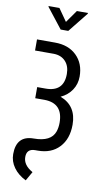

<svg xmlns="http://www.w3.org/2000/svg" viewBox="-120 -994 695 1264"><g transform="rotate(10 227.5 -362.0)"><path d="M360.4 -940.4V-935.5L253.4 -801.8H202.6L97.7 -935.5V-940.4H169.9L228 -857.4L286.6 -940.4ZM37.1 59.6Q37.1 -64.5 152.6 -64.5Q268.1 -64.5 293 -136.7Q302.2 -163.6 302.2 -196.3Q302.2 -325.7 179.2 -327.6H116.2V-401.9H172.4Q293.5 -401.9 293.5 -520.5Q293.5 -573.7 264.4 -604.7Q235.4 -635.7 186.5 -636.7H60.5V-710.9H180.7Q271.5 -710.9 325.4 -658.2Q379.4 -605.5 379.4 -518.6Q379.4 -468.3 352.8 -428.2Q326.2 -388.2 278.8 -366.2Q388.7 -324.7 388.7 -198.2Q388.7 -103 335.9 -46.9Q283.2 9.3 192.9 9.3H174.3Q118.7 9.8 118.7 64.5Q118.7 119.1 183.1 154.8L148.4 215.8Q95.7 189.9 66.4 148.9Q37.1 107.9 37.1 59.6Z"/></g></svg>

Font: RobotoCondensed-Regular
Style: Regular
Weight: 400
Designer: Google
Version: Version 2.001201; 2014